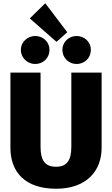

<svg xmlns="http://www.w3.org/2000/svg" viewBox="-20 -1141 687 1179"><path d="M258 -1121 163 -1028 327 -884 393 -943ZM196 -920C148 -920 108 -882 108 -835C108 -786 148 -748 196 -748C246 -748 284 -786 284 -835C284 -882 246 -920 196 -920ZM450 -920C402 -920 363 -882 363 -835C363 -786 402 -748 450 -748C500 -748 538 -786 538 -835C538 -882 500 -920 450 -920ZM604 -695H418V-239C418 -157 391 -117 324 -117C256 -117 229 -157 229 -239V-695H44V-233C44 -84 135 18 324 18C512 18 604 -92 604 -233Z"/></svg>

Font: Fira Sans ExtraBold
Style: Regular
Weight: 800
Designer: bBox Type GmbH & Carrois Corporate GbR & Edenspiekermann AG
Foundry: bBox Type GmbH & Carrois Corporate GbR & Edenspiekermann AG
Version: Version 4.300;PS 004.300;hotconv 1.0.88;makeotf.lib2.5.64775